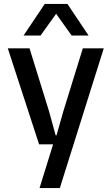

<svg xmlns="http://www.w3.org/2000/svg" viewBox="-20 -742 557 962"><path d="M178.2 200.2 246.1 -19H175.8L19 -500H127.9L226.1 -183.1L258.8 -64H263.2L296.9 -183.1L395 -500H500L279.8 200.2ZM98.1 -564 204.1 -722.2H317.9L423.8 -564H338.9L261.2 -672.9L183.1 -564Z"/></svg>

Font: TASA Orbiter Deck Medium
Style: Regular
Weight: 500
Designer: Weizhong Zhang
Version: Version 1.000;Glyphs 3.1.2 (3151)